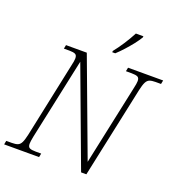

<svg xmlns="http://www.w3.org/2000/svg" viewBox="-175 -1065 1118 1198"><g transform="rotate(20 384.0 -465.5)"><path d="M-14 0 -9 -25H27Q52 -25 66.5 -30.5Q81 -36 90 -54Q99 -72 107 -109L212 -606Q216 -622 218 -635Q220 -648 220 -656Q220 -677 207.5 -683Q195 -689 169 -689H132L137 -714H275L513 -76L626 -606Q634 -640 634 -656Q634 -677 621.5 -683Q609 -689 582 -689H544L549 -714H782L777 -689H740Q716 -689 701.5 -683.5Q687 -678 678 -660Q669 -642 661 -605L532 0H497L256 -647L141 -108Q134 -74 134 -58Q134 -37 146.5 -31Q159 -25 185 -25H223L218 0ZM423 -771 424 -780Q449 -811 475 -851Q501 -891 522 -931H572L571 -923Q558 -901 536.5 -873.5Q515 -846 490.5 -819Q466 -792 443 -771Z"/></g></svg>

Font: Noto Serif ExtraLight
Style: Italic
Weight: 200
Italic angle: -12°
Designer: Monotype Design Team
Foundry: Monotype Imaging Inc.
Version: Version 2.014; ttfautohint (v1.8.4.7-5d5b)